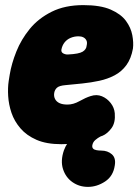

<svg xmlns="http://www.w3.org/2000/svg" viewBox="-20 -542 542 751"><path d="M220 22Q162 22 123 5Q84 -12 60 -40Q36 -68 25 -100.5Q14 -133 12 -166Q10 -199 14 -225L18 -250Q25 -293 44 -340.5Q63 -388 96.5 -429Q130 -470 182 -496Q234 -522 306 -522Q373 -522 413 -504.5Q453 -487 472.5 -460.5Q492 -434 497.5 -404.5Q503 -375 500 -352Q493 -313 474.5 -287.5Q456 -262 428.5 -247.5Q401 -233 368.5 -226Q336 -219 302 -215.5Q268 -212 236 -209Q212 -207 203 -199Q194 -191 192 -178Q190 -165 195.5 -154.5Q201 -144 213 -138.5Q225 -133 244 -133Q267 -133 291 -146.5Q315 -160 334 -166Q358 -174 378.5 -165.5Q399 -157 413 -139Q427 -121 429 -99Q432 -62 416 -40.5Q400 -19 381 -11Q361 -3 316.5 9.5Q272 22 220 22ZM247 -329Q289 -331 303.5 -340Q318 -349 319 -364Q322 -376 318 -384Q314 -392 306 -396Q298 -400 287 -400Q271 -400 256.5 -394Q242 -388 232.5 -376Q223 -364 220 -347Q219 -337 228.5 -332.5Q238 -328 247 -329ZM324 189Q290 189 263.5 170.5Q237 152 226.5 119.5Q216 87 230 46Q242 14 262.5 -1.5Q283 -17 307.5 -23.5Q332 -30 355 -35L381 -12Q381 -12 372 -7.5Q363 -3 353 5.5Q343 14 341 27Q340 35 344.5 39.5Q349 44 358 45.5Q367 47 376 47Q401 47 417.5 61.5Q434 76 429 105Q423 147 391 168Q359 189 324 189Z"/></svg>

Font: Winky Sans ExtraBold
Style: Italic
Weight: 800
Italic angle: -8.97852°
Designer: Simon Atzbach
Foundry: typofactur
Version: Version 1.205